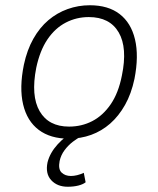

<svg xmlns="http://www.w3.org/2000/svg" viewBox="-20 -520 602 731"><path d="M242 8Q172 8 127.5 -25.5Q83 -59 68 -122.5Q53 -186 71 -274Q83 -330 107 -372.5Q131 -415 164 -443Q197 -471 237.5 -485.5Q278 -500 322 -500Q392 -500 435.5 -466.5Q479 -433 494 -370Q509 -307 492 -220Q480 -163 456 -120.5Q432 -78 399.5 -49.5Q367 -21 327 -6.5Q287 8 242 8ZM243 -38Q291 -38 331.5 -59Q372 -80 401.5 -123Q431 -166 444 -232Q466 -338 432 -396.5Q398 -455 318 -455Q271 -455 230.5 -434Q190 -413 161 -370.5Q132 -328 118 -262Q97 -155 131 -96.5Q165 -38 243 -38ZM238 191Q198 191 175 166Q152 141 161 98Q170 62 199.5 29.5Q229 -3 273 -27L289 0Q275 6 257.5 19.5Q240 33 226 51.5Q212 70 207 93Q201 124 214.5 137Q228 150 250 150Q261 150 273.5 147Q286 144 299 138L306 174Q296 182 278 186.5Q260 191 238 191Z"/></svg>

Font: Nunito Sans 7pt SemiCondensed ExtraLight
Style: Italic
Weight: 250
Width: 4
Italic angle: -9°
Designer: Vernon Adams
Foundry: Vernon Adams
Version: Version 3.101;gftools[0.9.27]